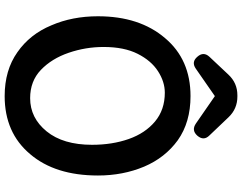

<svg xmlns="http://www.w3.org/2000/svg" viewBox="-130 -916 1063 844"><g transform="rotate(90 402.0 -493.5)"><path d="M402 18Q288 18 209 -38Q130 -93 91 -187Q51 -279 51 -392Q51 -575 147 -687Q241 -799 402 -799Q517 -799 596 -743Q673 -687 712 -595Q751 -502 751 -392Q751 -204 657 -94Q563 18 402 18ZM411 -94Q498 -94 557 -166.5Q616 -239 616 -366Q616 -455 590.5 -527.5Q565 -600 513.5 -643Q462 -686 387 -686Q339 -686 292.5 -656Q246 -626 216 -566.5Q186 -507 186 -417Q186 -338 211.5 -263.5Q237 -189 286.5 -141.5Q336 -94 411 -94ZM402 -906 281 -822Q252 -802 229 -829Q205 -856 229 -882L307 -965Q344 -1005 398 -1005H404Q458 -1005 495 -966L575 -882Q600 -857 576 -829Q552 -802 522 -823Z"/></g></svg>

Font: MaokenZhuyuanTi
Style: Regular
Weight: 400
Designer: Fontworks Inc & LongZhuTi team: ZERO子、时光羊、荆南、频凡、刘鹏、Little White Dog、帆影Magmeta、奈白不弍、白日月球、ChaoTawei、雨三（排名不分先后）
Version: Version 1.000; 20230222